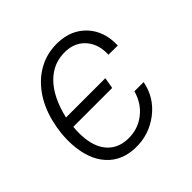

<svg xmlns="http://www.w3.org/2000/svg" viewBox="-145 -671 814 814"><g transform="rotate(-45 261.5 -264.0)"><path d="M228 -39.1Q286.1 -37.1 330.6 -70.8Q375 -104.5 391.1 -162.6H446.3Q431.6 -84.5 368.4 -36.1Q305.2 12.2 225.6 10.3Q145 8.3 97.9 -44.2Q50.8 -96.7 44.9 -189Q41 -253.4 57.6 -320.1Q74.2 -386.7 109.6 -436.3Q145 -485.8 195.1 -512.7Q245.1 -539.6 307.1 -538.1Q385.7 -536.1 433.6 -484.4Q481.4 -432.6 478.5 -349.6L422.9 -350.1Q425.8 -409.7 393.3 -448.2Q360.8 -486.8 304.2 -488.8Q232.9 -491.2 181.9 -439.9Q130.9 -388.7 107.4 -289.1H343.3L334.5 -239.3H101.6Q97.7 -204.6 101.6 -169.4Q108.4 -108.9 141.1 -75Q173.8 -41 228 -39.1Z"/></g></svg>

Font: Roboto Light
Style: Italic
Weight: 300
Italic angle: -12°
Designer: Google
Version: Version 2.134; 2016; ttfautohint (v1.6)